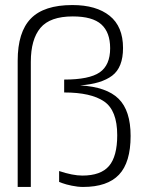

<svg xmlns="http://www.w3.org/2000/svg" viewBox="-20 -740 617 760"><path d="M266 -720H267Q361 -720 414 -677.5Q467 -635 467 -550Q467 -473 424 -440.5Q381 -408 297 -402Q402 -396 449.5 -349Q497 -302 497 -202Q497 -97 451 -48.5Q405 0 309 0Q288 0 264 -5Q240 -10 227 -15L214 -20V-63Q268 -45 306 -45Q379 -45 411.5 -83Q444 -121 444 -205Q444 -303 392 -338.5Q340 -374 234 -374V-425Q333 -425 374.5 -453.5Q416 -482 416 -549Q416 -612 381 -643.5Q346 -675 268 -675Q178 -675 140 -629.5Q102 -584 102 -495V0H50V-500Q50 -613 102 -666.5Q154 -720 266 -720Z"/></svg>

Font: Fivo Sans Light
Style: Regular
Weight: 300
Designer: Alexander Slobzheninov
Foundry: Alexander Slobzheninov
Version: 1.0